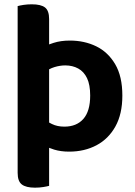

<svg xmlns="http://www.w3.org/2000/svg" viewBox="-20 -679 617 878"><path d="M60.7 -54.1H204.6V-592Q204.6 -630.3 185.9 -644.8Q167.2 -659.3 125.4 -659.3Q105.1 -659.3 87.5 -656.6Q69.9 -653.8 60.7 -651.1ZM296 14.4Q366.3 14.4 421.2 -14.7Q476.1 -43.8 507.8 -100.8Q539.5 -157.8 539.5 -241.9Q539.5 -329.8 506.7 -385.4Q473.9 -441 419.8 -467.3Q365.7 -493.5 299.5 -493.5Q257.5 -493.5 224.5 -482.8Q191.4 -472.1 171.4 -462.7L179.3 -345.6Q204.2 -364.7 229.5 -372.3Q254.7 -379.9 278.6 -379.9Q311.8 -379.9 337.7 -365.7Q363.6 -351.6 378 -321.6Q392.4 -291.6 392.4 -241.9Q392.4 -170.7 361.3 -135.3Q330.2 -99.9 274.4 -99.9Q242 -99.9 217.5 -111.9Q193.1 -123.9 175.2 -138.6V-16.3Q197.2 -4.2 227.6 5.1Q258 14.4 296 14.4ZM204.6 -89.9 60.7 -90.5V111.7Q60.7 149.8 79.8 164.5Q99 179.2 139.9 179.2Q160.4 179.2 177.9 176.3Q195.3 173.5 204.6 170.8Z"/></svg>

Font: Baloo Bhaina 2
Style: Regular
Weight: 400
Designer: Yesha Goshar, Manish Minz, Shuchita Grover and Ek Type
Foundry: Ek Type
Version: Version 1.700